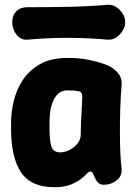

<svg xmlns="http://www.w3.org/2000/svg" viewBox="-20 -760 561 799"><path d="M206 19Q109 19 67.5 -43Q26 -105 26 -225V-250Q26 -292 37 -339Q48 -386 74.5 -426.5Q101 -467 146.5 -493Q192 -519 261 -519Q312 -519 350 -511Q388 -503 418 -492Q447 -482 468 -459.5Q489 -437 486 -406Q482 -357 480.5 -309Q479 -261 479 -216.5Q479 -172 480.5 -131.5Q482 -91 486 -58Q489 -28 465.5 -9.5Q442 9 412 9Q399 9 390.5 2Q382 -5 376 -18Q370 -30 367 -38Q364 -46 356 -46Q349 -46 340 -36Q331 -26 314.5 -13.5Q298 -1 272 9Q246 19 206 19ZM231 -126Q250 -126 269.5 -136Q289 -146 302.5 -162.5Q316 -179 316 -200Q316 -228 317 -250.5Q318 -273 319.5 -295.5Q321 -318 322 -345Q325 -379 308 -380Q300 -382 287.5 -383Q275 -384 261 -384Q237 -384 222 -370Q207 -356 199 -334.5Q191 -313 188.5 -290.5Q186 -268 186 -250V-225Q186 -177 193.5 -151.5Q201 -126 231 -126ZM501 -667Q501 -649 490 -631.5Q479 -614 462.5 -603.5Q446 -593 427 -595Q261 -610 96 -595Q68 -592 49.5 -615Q31 -638 31 -667V-668Q31 -696 48 -713Q65 -730 93 -730Q177 -730 260.5 -731.5Q344 -733 427 -740Q446 -742 462.5 -731.5Q479 -721 490 -704Q501 -687 501 -668Z"/></svg>

Font: Winky Sans
Style: Bold
Weight: 700
Designer: Simon Atzbach
Foundry: typofactur
Version: Version 1.205